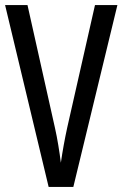

<svg xmlns="http://www.w3.org/2000/svg" viewBox="-20 -734 481 754"><path d="M441 -714 268 0H171L0 -714H88L196 -231Q203 -200 209 -163.5Q215 -127 219 -95Q229 -164 244 -233L353 -714Z"/></svg>

Font: Noto Sans Myanmar ExtraCondensed
Style: Regular
Weight: 400
Width: 2
Designer: Monotype Design Team
Foundry: Monotype Imaging Inc.
Version: Version 2.107; ttfautohint (v1.8.4.7-5d5b)